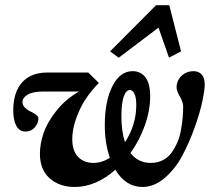

<svg xmlns="http://www.w3.org/2000/svg" viewBox="-20 -725 826 756"><path d="M447.3 -497.6 413.6 -522.9 594.7 -704.6H646.5L692.9 -522.9L645.5 -498L604 -616.2ZM274.4 11.2Q213.9 11.2 175.5 -22.9Q137.2 -57.1 137.2 -119.6Q137.2 -159.7 152.3 -202.9Q167.5 -246.1 203.6 -290.8Q239.7 -335.4 291 -364.7H150.9Q109.9 -364.7 89.1 -352.5Q68.4 -340.3 68.4 -322.8Q68.4 -311 78.1 -301.3Q87.9 -291.5 99.9 -286.1Q111.8 -280.8 121.6 -273.4Q131.3 -266.1 131.3 -259.3Q131.3 -239.3 116.7 -223.1Q102.1 -207 80.6 -207Q56.6 -207 44.4 -229.2Q32.2 -251.5 32.2 -290.5Q32.2 -361.3 66.9 -400.4Q101.6 -439.5 167 -439.5H327.6L369.1 -398.4Q316.4 -344.7 290.5 -285.4Q264.6 -226.1 264.6 -177.2Q264.6 -130.4 287.8 -106.9Q311 -83.5 347.7 -83.5Q380.9 -83.5 412.6 -103.5Q392.6 -161.1 392.6 -232.4Q392.6 -325.7 422.4 -385.3Q452.1 -444.8 502.4 -444.8Q533.7 -444.8 552.5 -420.7Q571.3 -396.5 571.3 -346.2Q571.3 -290.5 550.5 -231.7Q529.8 -172.9 493.7 -122.6Q523.9 -83.5 573.7 -83.5Q600.1 -83.5 621.1 -94.2Q642.1 -105 655.5 -123.8Q668.9 -142.6 678.5 -164.8Q688 -187 692.6 -213.4Q697.3 -239.7 699.2 -261.7Q701.2 -283.7 701.2 -306.2Q701.2 -322.8 688.2 -345Q675.3 -367.2 675.3 -380.4Q675.3 -408.2 695.1 -426.5Q714.8 -444.8 741.7 -444.8Q762.2 -444.8 774.2 -431.6Q786.1 -418.5 786.1 -392.1Q786.1 -371.1 776.9 -326.7Q767.6 -282.2 746.8 -223.9Q726.1 -165.5 698.5 -113.3Q670.9 -61 629.2 -24.9Q587.4 11.2 541 11.2Q475.1 11.2 434.1 -56.6Q357.4 11.2 274.4 11.2ZM458 -267.6Q458 -207.5 472.2 -165Q516.6 -233.4 516.6 -311.5Q516.6 -340.3 509.5 -355.5Q502.4 -370.6 491.2 -370.6Q476.1 -370.6 467 -344.2Q458 -317.9 458 -267.6Z"/></svg>

Font: Elstob Grade
Style: Italic
Weight: 400
Italic angle: -20°
Designer: Peter S. Baker
Version: Version 1.015